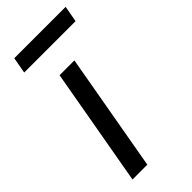

<svg xmlns="http://www.w3.org/2000/svg" viewBox="-229 -759 806 806"><g transform="rotate(-45 174.5 -355.5)"><path d="M35 0 128 -526H216L123 0ZM31 -639 44 -711H349L336 -639Z"/></g></svg>

Font: Archivo VF Beta
Style: Italic
Weight: 400
Italic angle: -10°
Designer: Hector Gatti
Foundry: Omnibus-Type
Version: Version 1.002